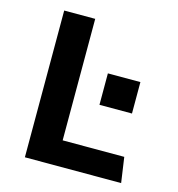

<svg xmlns="http://www.w3.org/2000/svg" viewBox="-103 -776 806 867"><g transform="rotate(15 300.0 -343.0)"><path d="M91 0V-686H236V-118H524L541 0ZM355 -316V-463H507V-316Z"/></g></svg>

Font: Chivo Mono SemiBold
Style: Regular
Weight: 600
Monospace: yes
Designer: Hector Gatti
Foundry: Omnibus-Type
Version: Version 1.008